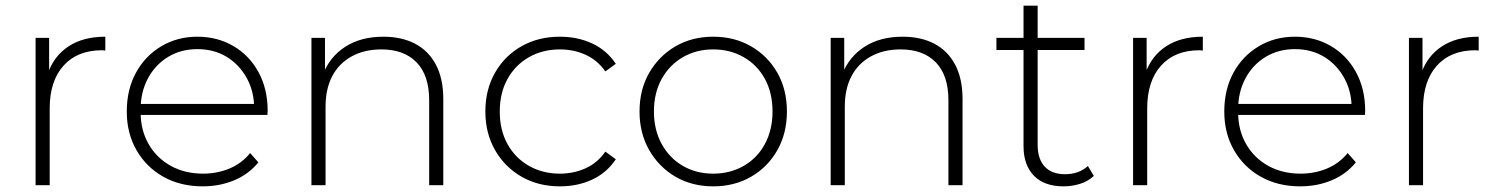

<svg xmlns="http://www.w3.org/2000/svg" viewBox="-20 -656 5298 680"><path d="M106 0V-522H154V-379L149 -395Q171 -458 223 -492Q275 -526 353 -526V-477Q350 -477 347 -477.5Q344 -478 341 -478Q254 -478 205 -423.5Q156 -369 156 -272V0Z M698 4Q619 4 558.5 -30Q498 -64 463.5 -124Q429 -184 429 -261Q429 -339 461.5 -398.5Q494 -458 551 -492Q608 -526 679 -526Q750 -526 806.5 -493Q863 -460 895.5 -400.5Q928 -341 928 -263Q928 -260 927.5 -256.5Q927 -253 927 -249H466V-288H900L880 -269Q881 -330 854.5 -378.5Q828 -427 783 -454.5Q738 -482 679 -482Q621 -482 575.5 -454.5Q530 -427 504 -378.5Q478 -330 478 -268V-259Q478 -195 506.5 -145.5Q535 -96 585 -68.5Q635 -41 699 -41Q749 -41 792.5 -59Q836 -77 866 -114L895 -81Q861 -39 809.5 -17.5Q758 4 698 4Z M1083 0V-522H1131V-377L1124 -393Q1148 -455 1203 -490.5Q1258 -526 1338 -526Q1402 -526 1449.5 -501.5Q1497 -477 1523.5 -427.5Q1550 -378 1550 -305V0H1500V-301Q1500 -389 1455.5 -435Q1411 -481 1331 -481Q1270 -481 1225 -456Q1180 -431 1156.5 -386Q1133 -341 1133 -278V0Z M1963 4Q1887 4 1827.5 -30Q1768 -64 1733.5 -124Q1699 -184 1699 -261Q1699 -339 1733.5 -399Q1768 -459 1827.5 -492.5Q1887 -526 1963 -526Q2026 -526 2077.5 -502Q2129 -478 2161 -430L2124 -403Q2096 -443 2054 -462Q2012 -481 1963 -481Q1902 -481 1853.5 -453.5Q1805 -426 1777.5 -376.5Q1750 -327 1750 -261Q1750 -195 1777.5 -145.5Q1805 -96 1853.5 -68.5Q1902 -41 1963 -41Q2012 -41 2054 -60Q2096 -79 2124 -119L2161 -92Q2129 -44 2077.5 -20Q2026 4 1963 4Z M2506 4Q2431 4 2372.5 -30Q2314 -64 2279.5 -124Q2245 -184 2245 -261Q2245 -339 2279.5 -398.5Q2314 -458 2372.5 -492Q2431 -526 2506 -526Q2581 -526 2640 -492Q2699 -458 2733 -398.5Q2767 -339 2767 -261Q2767 -184 2733 -124Q2699 -64 2640 -30Q2581 4 2506 4ZM2506 -41Q2566 -41 2614 -68.5Q2662 -96 2689 -146Q2716 -196 2716 -261Q2716 -327 2689 -376.5Q2662 -426 2614 -453.5Q2566 -481 2506 -481Q2446 -481 2398.5 -453.5Q2351 -426 2323.5 -376.5Q2296 -327 2296 -261Q2296 -196 2323.5 -146Q2351 -96 2398.5 -68.5Q2446 -41 2506 -41Z M2922 0V-522H2970V-377L2963 -393Q2987 -455 3042 -490.5Q3097 -526 3177 -526Q3241 -526 3288.5 -501.5Q3336 -477 3362.5 -427.5Q3389 -378 3389 -305V0H3339V-301Q3339 -389 3294.5 -435Q3250 -481 3170 -481Q3109 -481 3064 -456Q3019 -431 2995.5 -386Q2972 -341 2972 -278V0Z M3747 4Q3678 4 3641.5 -34Q3605 -72 3605 -138V-636H3655V-143Q3655 -93 3680 -66Q3705 -39 3752 -39Q3801 -39 3833 -68L3854 -33Q3834 -14 3805.5 -5Q3777 4 3747 4ZM3509 -479V-522H3821V-479Z M3993 0V-522H4041V-379L4036 -395Q4058 -458 4110 -492Q4162 -526 4240 -526V-477Q4237 -477 4234 -477.5Q4231 -478 4228 -478Q4141 -478 4092 -423.5Q4043 -369 4043 -272V0Z M4585 4Q4506 4 4445.5 -30Q4385 -64 4350.5 -124Q4316 -184 4316 -261Q4316 -339 4348.5 -398.5Q4381 -458 4438 -492Q4495 -526 4566 -526Q4637 -526 4693.5 -493Q4750 -460 4782.5 -400.5Q4815 -341 4815 -263Q4815 -260 4814.5 -256.5Q4814 -253 4814 -249H4353V-288H4787L4767 -269Q4768 -330 4741.5 -378.5Q4715 -427 4670 -454.5Q4625 -482 4566 -482Q4508 -482 4462.5 -454.5Q4417 -427 4391 -378.5Q4365 -330 4365 -268V-259Q4365 -195 4393.5 -145.5Q4422 -96 4472 -68.5Q4522 -41 4586 -41Q4636 -41 4679.5 -59Q4723 -77 4753 -114L4782 -81Q4748 -39 4696.5 -17.5Q4645 4 4585 4Z M4970 0V-522H5018V-379L5013 -395Q5035 -458 5087 -492Q5139 -526 5217 -526V-477Q5214 -477 5211 -477.5Q5208 -478 5205 -478Q5118 -478 5069 -423.5Q5020 -369 5020 -272V0Z"/></svg>

Font: Montserrat Thin Light
Style: Regular
Weight: 300
Version: Version 9.000